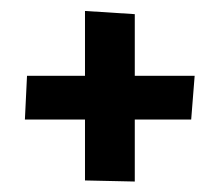

<svg xmlns="http://www.w3.org/2000/svg" viewBox="-20 -404 405 354"><path d="M136.7 -183.6V-71.3L228.5 -69.3V-183.6H332.5L338.9 -264.2H228.5V-377.9L136.7 -383.8V-264.2H29.8L25.9 -183.6Z"/></svg>

Font: Neuton ExtraBold
Style: Regular
Weight: 800
Designer: Brian M Zick
Foundry: Brian M Zick
Version: Version 1.560